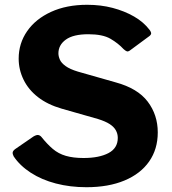

<svg xmlns="http://www.w3.org/2000/svg" viewBox="-20 -772 717 802"><path d="M496 -567Q474 -591 441.5 -610Q409 -629 349 -629Q286 -629 255 -606.5Q224 -584 224 -549Q224 -537 230 -523Q236 -509 254 -496Q272 -483 305 -473L463 -428Q555 -403 597 -347.5Q639 -292 639 -219Q639 -149 603 -97.5Q567 -46 500 -18Q433 10 341 10Q273 10 213.5 -5.5Q154 -21 108.5 -50.5Q63 -80 37 -119Q32 -129 33 -135.5Q34 -142 43 -149L120 -202Q132 -209 139.5 -208Q147 -207 153 -200Q177 -170 200.5 -150Q224 -130 255 -121Q286 -112 329 -112Q394 -112 433 -132.5Q472 -153 472 -196Q472 -213 464 -227.5Q456 -242 438.5 -253.5Q421 -265 389 -275L238 -318Q179 -335 139 -366Q99 -397 78.5 -439Q58 -481 58 -527Q58 -591 93.5 -642Q129 -693 193.5 -722.5Q258 -752 344 -752Q401 -752 450.5 -739Q500 -726 540 -703Q580 -680 605 -647Q609 -642 611 -635.5Q613 -629 605 -622L521 -560Q515 -556 510 -557.5Q505 -559 496 -567Z"/></svg>

Font: Libre Franklin Thin
Style: Bold
Weight: 700
Version: Version 3.000